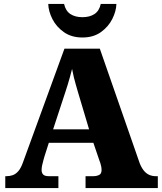

<svg xmlns="http://www.w3.org/2000/svg" viewBox="-20 -963 828 983"><path d="M7 0V-61H14Q31 -61 46 -66.5Q61 -72 74 -87Q87 -102 97 -130L310 -714H491L695 -128Q704 -105 716 -90Q728 -75 743.5 -68Q759 -61 777 -61H788V0H418V-61H458Q474 -61 487 -67Q500 -73 500 -92Q500 -102 498 -111.5Q496 -121 493.5 -129Q491 -137 489 -141L458 -232H230L207 -160Q205 -152 201.5 -140Q198 -128 195.5 -115.5Q193 -103 193 -93Q193 -78 201 -69.5Q209 -61 230 -61H279V0ZM252 -301H436L379 -492Q374 -510 368.5 -528.5Q363 -547 358 -567.5Q353 -588 349 -610Q344 -589 338 -568.5Q332 -548 326.5 -529Q321 -510 315 -493ZM402 -771Q346 -771 307 -798.5Q268 -826 248 -866Q228 -906 227 -943H308Q316 -907 340.5 -891Q365 -875 402 -875Q439 -875 463.5 -891Q488 -907 496 -943H576Q575 -906 555 -866Q535 -826 496.5 -798.5Q458 -771 402 -771Z"/></svg>

Font: Noto Serif Kannada Black
Style: Regular
Weight: 900
Version: Version 2.003